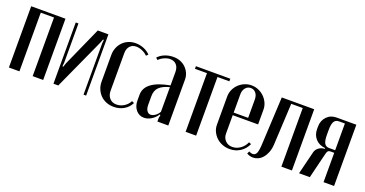

<svg xmlns="http://www.w3.org/2000/svg" viewBox="-32 -976 2768 1458"><g transform="rotate(20 1352.5 -247.0)"><path d="M318 -495V0H233V-474H126V0H41V-495Z M665 -495V0H644V-414L647 -443L640 -444L629 -415L440 0H401V-495H423V-178L420 -148L427 -147L437 -177L579 -495Z M739 -355Q739 -387 750 -414Q761 -441 780.5 -461Q800 -481 826.5 -492Q853 -503 884 -503Q918 -503 950 -490Q982 -477 1003 -454L988 -440Q971 -458 945.5 -469Q920 -480 897 -480Q865 -480 846 -459Q827 -438 827 -402V-99Q827 -61 848 -38Q869 -15 904 -15Q936 -15 964.5 -33Q993 -51 1007 -80L1026 -71Q1007 -33 971 -12Q935 9 890 9Q857 9 829.5 -2Q802 -13 782 -33Q762 -53 750.5 -80.5Q739 -108 739 -140Z M1044 -145Q1044 -256 1241 -292V-400Q1241 -437 1222 -458Q1203 -479 1171 -479Q1148 -479 1122.5 -467.5Q1097 -456 1082 -439L1066 -453Q1086 -476 1118.5 -489.5Q1151 -503 1189 -503Q1219 -503 1244.5 -493Q1270 -483 1288.5 -465Q1307 -447 1318 -423Q1329 -399 1329 -370V0H1241V-29L1246 -54L1239 -56Q1221 -27 1192 -9.5Q1163 8 1134 8Q1095 8 1069.5 -22Q1044 -52 1044 -98ZM1174 -31Q1191 -31 1210 -44Q1229 -57 1241 -79V-278Q1186 -264 1159 -238Q1132 -212 1132 -165V-95Q1132 -66 1143.5 -48.5Q1155 -31 1174 -31Z M1650 -474H1554V0H1469V-474H1372V-495H1650Z M1674 -360Q1674 -389 1685.5 -415Q1697 -441 1717 -460.5Q1737 -480 1763.5 -491.5Q1790 -503 1820 -503Q1850 -503 1876.5 -491.5Q1903 -480 1923 -460.5Q1943 -441 1955 -415Q1967 -389 1967 -360V-241H1762V-91Q1762 -58 1784 -35.5Q1806 -13 1840 -13Q1874 -13 1904 -34Q1934 -55 1949 -90L1968 -82Q1948 -39 1911 -15Q1874 9 1827 9Q1795 9 1767 -2Q1739 -13 1718.5 -32.5Q1698 -52 1686 -77.5Q1674 -103 1674 -133ZM1879 -262V-410Q1879 -442 1863 -462Q1847 -482 1821 -482Q1795 -482 1778.5 -461.5Q1762 -441 1762 -410V-262Z M1974 -25Q1991 -16 2005 -16Q2026 -16 2035.5 -39Q2045 -62 2047 -119L2066 -495H2328V0H2243V-474H2150L2133 -140Q2131 -103 2120 -75Q2109 -47 2092.5 -28Q2076 -9 2056 0Q2036 9 2016 9Q1990 9 1965 -5Z M2669 1H2584V-236H2555Q2547 -236 2541.5 -234Q2536 -232 2532 -226.5Q2528 -221 2525 -210.5Q2522 -200 2518 -183L2473 1H2386L2431 -181Q2436 -206 2457 -222.5Q2478 -239 2507 -240V-246Q2456 -251 2428 -283Q2400 -315 2400 -360V-381Q2400 -429 2430.5 -461.5Q2461 -494 2509 -494H2669ZM2485 -344Q2485 -299 2496.5 -278Q2508 -257 2535 -257H2584V-473H2537Q2509 -473 2497 -452Q2485 -431 2485 -383Z"/></g></svg>

Font: Moniqa SemBd Heading
Style: Regular
Weight: 600
Designer: Rajesh Rajput
Foundry: Rajesh Rajput
Version: Version 1.000